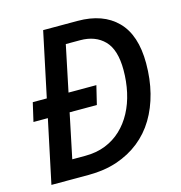

<svg xmlns="http://www.w3.org/2000/svg" viewBox="-106 -809 850 904"><g transform="rotate(-15 319.0 -357.0)"><path d="M360 -399 338 -308H29L50 -399ZM34 0 185 -714H353Q476 -714 544.5 -645Q613 -576 613 -438Q613 -361 596 -294Q579 -227 546.5 -173Q514 -119 465.5 -80.5Q417 -42 354.5 -21Q292 0 216 0ZM223 -91Q278 -91 322 -108.5Q366 -126 399.5 -157.5Q433 -189 456 -232Q479 -275 490.5 -327Q502 -379 502 -435Q502 -534 458.5 -578.5Q415 -623 341 -623H271L160 -91Z"/></g></svg>

Font: Noto Sans Display Medium
Style: Italic
Weight: 500
Italic angle: -12°
Designer: Monotype Design Team
Foundry: Monotype Imaging Inc.
Version: Version 2.003